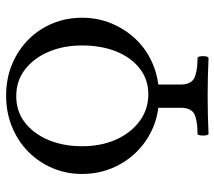

<svg xmlns="http://www.w3.org/2000/svg" viewBox="-58 -658 719 644"><g transform="rotate(-90 302.0 -336.5)"><path d="M301 -163Q225 -163 166 -198Q107 -233 73.5 -292Q40 -351 40 -421Q40 -474 59.5 -520Q79 -566 114 -601Q149 -636 197.5 -656Q246 -676 303 -676Q360 -676 408 -656Q456 -636 491 -601Q526 -566 545 -520Q564 -474 564 -421Q564 -368 544.5 -321.5Q525 -275 490 -239Q455 -203 406.5 -183Q358 -163 301 -163ZM307 -199Q357 -199 394 -228Q431 -257 451 -307Q471 -357 471 -421Q471 -484 449.5 -534Q428 -584 390 -613Q352 -642 301 -642Q250 -642 212.5 -613Q175 -584 154 -534Q133 -484 133 -421Q133 -357 155.5 -307Q178 -257 217.5 -228Q257 -199 307 -199ZM175 3Q171 3 169.5 -6Q168 -15 169.5 -24.5Q171 -34 175 -34Q219 -34 240.5 -44.5Q262 -55 262 -91V-182H340V-91Q340 -55 362.5 -44.5Q385 -34 428 -34Q433 -34 434.5 -24.5Q436 -15 434.5 -6Q433 3 428 3Q365 0 302 0Q238 0 175 3Z"/></g></svg>

Font: Junicode VF
Style: Regular
Weight: 400
Designer: Peter S. Baker
Version: Version 2.213